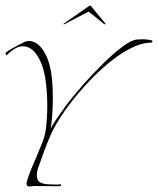

<svg xmlns="http://www.w3.org/2000/svg" viewBox="-48 -673 571 694"><path d="M58 1Q48 1 48 -9Q48 -23 78 -93Q85 -108 91.5 -125Q98 -142 104 -155Q115 -181 119 -216.5Q123 -252 123 -288Q123 -316 121 -342Q119 -368 116 -388Q107 -444 83.5 -477Q60 -510 25 -505Q18 -504 7.5 -498Q-3 -492 -12 -484.5Q-21 -477 -23 -473Q-24 -472 -26.5 -476.5Q-29 -481 -28 -482Q-20 -489 -4 -498Q12 -507 20 -511Q32 -517 40 -521Q48 -525 56 -525Q88 -524 110.5 -487.5Q133 -451 139 -395Q141 -378 142 -358Q143 -338 143 -318Q143 -284 140.5 -253Q138 -222 135 -208Q144 -225 158 -245.5Q172 -266 188 -288Q217 -327 252.5 -367Q288 -407 323.5 -442Q359 -477 389 -500Q419 -523 437 -528Q445 -531 467 -531Q485 -531 497 -528Q503 -527 503 -523Q503 -519 498 -519Q461 -518 419.5 -496Q378 -474 336 -438Q294 -402 256 -359.5Q218 -317 188 -275Q152 -225 132 -178Q112 -131 92 -72Q89 -65 87 -56.5Q85 -48 85 -40Q85 -17 103 -11Q111 -8 123.5 -7Q136 -6 148 -6Q155 -6 161 -6Q167 -6 171 -7Q173 -7 173 -6Q173 0 167 0Q155 0 135.5 0Q116 0 97 -0.5Q78 -1 67 0Q64 1 58 1ZM186 -586Q182 -584 181.5 -585.5Q181 -587 183 -588L275 -652Q278 -654 280 -652L333 -588Q334 -587 332 -585.5Q330 -584 328 -586Q325 -589 315 -597Q305 -605 293 -614.5Q281 -624 272 -631Q259 -624 240.5 -614.5Q222 -605 206.5 -597Q191 -589 186 -586Z"/></svg>

Font: Explora
Style: Regular
Weight: 400
Designer: Robert E. Leuschke
Foundry: Robert E. Leuschke
Version: Version 1.010